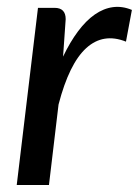

<svg xmlns="http://www.w3.org/2000/svg" viewBox="-20 -531 398 551"><path d="M28 0 89 -508.5H136.5Q168.5 -508.5 168.5 -476L161 -368.5Q181 -410.5 204 -441.2Q227 -472 252.2 -489.5Q277.5 -507 304.2 -510.5Q331 -514 358.5 -502.5L341.5 -411.5Q276.5 -437.5 227.5 -393Q178.5 -348.5 148 -231L120.5 0Z"/></svg>

Font: Lato Medium
Style: Italic
Weight: 500
Italic angle: -7°
Designer: Lukasz Dziedzic
Foundry: tyPoland Lukasz Dziedzic
Version: Version 2.006; 2014-01-15